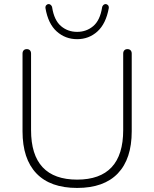

<svg xmlns="http://www.w3.org/2000/svg" viewBox="-20 -918 760 946"><path d="M91 -271V-654Q91 -664 96.5 -670Q102 -676 112 -676Q122 -676 127.5 -670Q133 -664 133 -654V-277Q133 -155 190 -94Q247 -33 360 -33Q473 -33 530 -94Q587 -155 587 -277V-654Q587 -664 592.5 -670Q598 -676 608 -676Q618 -676 623.5 -670Q629 -664 629 -654V-271Q629 -135 560.5 -63.5Q492 8 360 8Q228 8 159.5 -63.5Q91 -135 91 -271ZM204 -878Q203 -887 208 -892.5Q213 -898 220 -898Q224 -898 228.5 -895Q233 -892 235 -887Q237 -885 237 -881Q247 -818 280.5 -789.5Q314 -761 360 -761Q406 -761 439.5 -789.5Q473 -818 483 -881Q483 -885 485 -887Q487 -892 491.5 -895Q496 -898 500 -898Q507 -898 512 -892.5Q517 -887 516 -878Q502 -801 460 -763Q418 -725 360 -725Q302 -725 259.5 -763Q217 -801 204 -878Z"/></svg>

Font: SN Pro Thin
Style: Regular
Weight: 200
Designer: Tobias Whetton
Foundry: Supernotes
Version: Version 1.003;Glyphs 3.3 (3324)